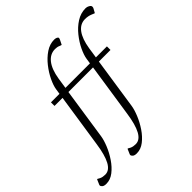

<svg xmlns="http://www.w3.org/2000/svg" viewBox="-373 -939 1368 1368"><g transform="rotate(-45 311.0 -255.0)"><path d="M-79 240Q-101 240 -111 231.5Q-121 223 -121 214Q-121 210 -116 200L-103 170H-99L-83 179Q-73 184 -61.5 186Q-50 188 -38 188Q4 188 31 138Q58 88 72 -10L133 -414H52V-450H138L144 -490Q149 -523 170 -567Q191 -611 224 -653Q257 -695 298 -722.5Q339 -750 384 -750Q398 -750 408 -745Q417 -740 417 -733Q417 -729 415 -725Q413 -721 411 -716L396 -686H392L378 -691Q370 -695 360 -696.5Q350 -698 341 -698Q291 -698 257 -655Q223 -612 210 -530L198 -450H445L451 -490Q456 -523 477 -567Q498 -611 531.5 -653Q565 -695 608 -722.5Q651 -750 700 -750Q715 -750 727 -743Q744 -734 743 -722Q743 -715 739 -708L723 -679H719L700 -687Q674 -698 643 -698Q594 -698 562 -655Q530 -612 517 -530L505 -450H616V-414H499L441 -27Q436 7 417.5 52.5Q399 98 370 141Q341 184 305 212Q269 240 228 240Q206 240 196 231.5Q186 223 186 214Q186 210 191 200L204 170H208L224 179Q234 184 245.5 186Q257 188 269 188Q311 188 338 138Q365 88 379 -10L440 -414H192L134 -27Q129 7 110.5 52.5Q92 98 63 141Q34 184 -2 212Q-38 240 -79 240Z"/></g></svg>

Font: Spectral SC Light
Style: Italic
Weight: 300
Italic angle: -10°
Designer: Jean-Baptiste Levee
Foundry: Production Type
Version: Version 2.001